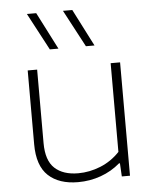

<svg xmlns="http://www.w3.org/2000/svg" viewBox="-56 -855 735 912"><g transform="rotate(-5 311.5 -399.5)"><path d="M87 -188.5V-540.5H132V-190Q132 -107 172 -70Q212 -33 284 -33Q338 -33 390.5 -54.2Q443 -75.5 482.5 -117.5V-540.5H527.5V0H488.5L485 -63H480.5Q440 -28 388.2 -9.5Q336.5 9 280 9Q189 9 138 -38.5Q87 -86 87 -188.5ZM200.5 -631 106.5 -808H151L241.5 -631ZM372.5 -631 278.5 -808H323L413.5 -631Z"/></g></svg>

Font: Encode Sans Expanded ExtraLight
Style: Regular
Weight: 275
Width: 7
Designer: Multiple Designers
Foundry: Impallari Type
Version: Version 2.000